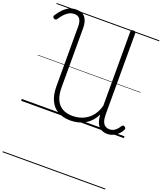

<svg xmlns="http://www.w3.org/2000/svg" viewBox="-273 -1250 1675 1984"><g transform="rotate(20 564.5 -258.0)"><path d="M546 18Q465 18 408 -14Q351 -46 321 -109.5Q291 -173 291 -267V-924Q291 -976 272 -1003.5Q253 -1031 211 -1031Q183 -1031 158 -1019Q133 -1007 109.5 -983Q86 -959 61 -921Q55 -912 46.5 -910Q38 -908 27 -915Q16 -922 15 -930.5Q14 -939 20 -949Q48 -991 77.5 -1020.5Q107 -1050 140.5 -1065.5Q174 -1081 214 -1081Q282 -1081 313.5 -1040Q345 -999 345 -924V-273Q345 -193 368.5 -140Q392 -87 438 -60.5Q484 -34 550 -34Q590 -34 625 -43Q660 -52 690.5 -69.5Q721 -87 745 -112Q769 -137 787 -170Q805 -203 815 -242V-1059Q815 -1069 821.5 -1074Q828 -1079 842 -1079Q856 -1079 862.5 -1074Q869 -1069 869 -1059V-171Q869 -124 878.5 -94Q888 -64 908 -49.5Q928 -35 958 -35Q990 -35 1015.5 -53.5Q1041 -72 1063 -108Q1069 -117 1077.5 -119.5Q1086 -122 1096 -115Q1106 -108 1108.5 -100Q1111 -92 1105 -82Q1093 -59 1076.5 -40.5Q1060 -22 1040 -9Q1020 4 998 11Q976 18 953 18Q912 18 882.5 1Q853 -16 837 -50.5Q821 -85 817 -137Q817 -140 816.5 -142Q816 -144 816 -146Q798 -107 771 -76.5Q744 -46 709.5 -25Q675 -4 633.5 7Q592 18 546 18ZM0 555H1129V565H0ZM0 -20H1129V0H0ZM0 -505H1129V-500H0ZM0 -1075H1129V-1065H0Z"/></g></svg>

Font: Playwrite AR Guides
Style: Regular
Weight: 400
Designer: Veronika Burian, José Scaglione
Foundry: TypeTogether
Version: Version 1.003